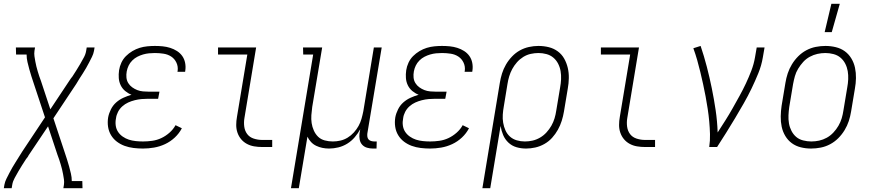

<svg xmlns="http://www.w3.org/2000/svg" viewBox="-38 -768 4558 1003"><path d="M-18 215 -15 197Q-12 181 -4.5 166Q3 151 10.5 136.5Q18 122 26 108Q34 94 43 80Q52 66 60.5 52Q69 38 78 24L197 -155L138 -333Q132 -351 126 -369.5Q120 -388 115 -406.5Q110 -425 105.5 -444Q101 -463 101 -483H46L45 -520H145L142 -502Q140 -488 142 -474Q144 -460 146.5 -447Q149 -434 152 -421Q155 -408 159 -395.5Q163 -383 167 -370Q171 -357 176 -345L225 -197L326 -349Q329 -354 332.5 -358.5Q336 -363 340 -368Q350 -384 360.5 -400Q371 -416 380.5 -433Q390 -450 399.5 -467Q409 -484 412 -502L415 -520H456L453 -502Q450 -486 442.5 -471Q435 -456 427.5 -441.5Q420 -427 412 -413Q404 -399 395 -385Q386 -371 377 -357Q368 -343 360 -329L241 -150L300 28Q306 46 312 64.5Q318 83 323 101.5Q328 120 332.5 139Q337 158 337 178H392L393 215H293L296 197Q298 183 296 169Q294 155 291.5 142Q289 129 286 116Q283 103 279 90.5Q275 78 271 65Q267 52 262 40L213 -108L111 44Q109 49 105.5 53.5Q102 58 98 63Q88 79 77.5 95Q67 111 57.5 128Q48 145 38.5 162Q29 179 26 197L23 215Z M709 8Q684 8 659.5 5Q635 2 613 -6Q591 -14 572.5 -28Q554 -42 542 -62Q530 -82 526.5 -106Q523 -130 527 -155Q531 -176 541.5 -197Q552 -218 569 -233Q586 -248 607 -257.5Q628 -267 649 -273Q631 -280 616 -292.5Q601 -305 592.5 -322.5Q584 -340 582.5 -360Q581 -380 584 -401Q587 -421 596 -440.5Q605 -460 620 -475Q635 -490 653.5 -501Q672 -512 691.5 -518Q711 -524 731.5 -526Q752 -528 771 -528Q792 -528 812 -526Q832 -524 851 -518Q870 -512 886.5 -501.5Q903 -491 914 -475.5Q925 -460 929 -440Q933 -420 930 -400L929 -393H889L890 -398Q893 -421 883.5 -441Q874 -461 856.5 -472.5Q839 -484 816.5 -487.5Q794 -491 771 -491Q756 -491 740.5 -489.5Q725 -488 709.5 -483.5Q694 -479 679.5 -471.5Q665 -464 653 -452Q641 -440 634 -425.5Q627 -411 624 -395Q621 -379 622.5 -363Q624 -347 632 -334Q640 -321 652.5 -312Q665 -303 679 -297.5Q693 -292 709.5 -290.5Q726 -289 742 -289H795L788 -252H735Q718 -252 701 -250.5Q684 -249 666 -244.5Q648 -240 631.5 -232.5Q615 -225 601 -212.5Q587 -200 578.5 -183.5Q570 -167 568 -150Q564 -131 566.5 -112.5Q569 -94 578.5 -79.5Q588 -65 603 -54.5Q618 -44 635 -38.5Q652 -33 671 -31Q690 -29 709 -29Q733 -29 757.5 -32.5Q782 -36 804.5 -46.5Q827 -57 847 -74.5Q867 -92 879 -114L912 -98Q898 -71 875 -49.5Q852 -28 824 -15Q796 -2 766.5 3Q737 8 709 8Z M1332 0Q1310 0 1289.5 -3.5Q1269 -7 1251.5 -16.5Q1234 -26 1221.5 -41Q1209 -56 1202.5 -75Q1196 -94 1196 -115Q1196 -136 1200 -158L1254 -483H1101V-520H1300L1239 -152Q1235 -129 1238 -106.5Q1241 -84 1253.5 -67.5Q1266 -51 1287.5 -44Q1309 -37 1331 -37H1384V0Z M1482 215 1598 -483H1546L1545 -520H1645L1593 -209Q1590 -188 1588.5 -166.5Q1587 -145 1590 -125Q1593 -105 1601.5 -86Q1610 -67 1624 -53.5Q1638 -40 1658.5 -34.5Q1679 -29 1701 -29Q1720 -29 1740 -33.5Q1760 -38 1778 -49Q1796 -60 1810.5 -76Q1825 -92 1835 -110Q1845 -128 1850.5 -147.5Q1856 -167 1860 -187L1915 -520H1956L1881 -71Q1880 -63 1881 -54.5Q1882 -46 1887 -40Q1892 -34 1900.5 -31.5Q1909 -29 1917 -29H1930L1929 8H1910Q1894 8 1879 3.5Q1864 -1 1854 -12Q1844 -23 1841 -39Q1838 -55 1840 -71L1844 -93Q1832 -71 1815 -51Q1798 -31 1776 -17.5Q1754 -4 1729.5 2Q1705 8 1681 8Q1663 8 1646 4.5Q1629 1 1613.5 -6.5Q1598 -14 1586.5 -26.5Q1575 -39 1568 -54L1523 215Z M2209 8Q2184 8 2159.5 5Q2135 2 2113 -6Q2091 -14 2072.5 -28Q2054 -42 2042 -62Q2030 -82 2026.5 -106Q2023 -130 2027 -155Q2031 -176 2041.5 -197Q2052 -218 2069 -233Q2086 -248 2107 -257.5Q2128 -267 2149 -273Q2131 -280 2116 -292.5Q2101 -305 2092.5 -322.5Q2084 -340 2082.5 -360Q2081 -380 2084 -401Q2087 -421 2096 -440.5Q2105 -460 2120 -475Q2135 -490 2153.5 -501Q2172 -512 2191.5 -518Q2211 -524 2231.5 -526Q2252 -528 2271 -528Q2292 -528 2312 -526Q2332 -524 2351 -518Q2370 -512 2386.5 -501.5Q2403 -491 2414 -475.5Q2425 -460 2429 -440Q2433 -420 2430 -400L2429 -393H2389L2390 -398Q2393 -421 2383.5 -441Q2374 -461 2356.5 -472.5Q2339 -484 2316.5 -487.5Q2294 -491 2271 -491Q2256 -491 2240.5 -489.5Q2225 -488 2209.5 -483.5Q2194 -479 2179.5 -471.5Q2165 -464 2153 -452Q2141 -440 2134 -425.5Q2127 -411 2124 -395Q2121 -379 2122.5 -363Q2124 -347 2132 -334Q2140 -321 2152.5 -312Q2165 -303 2179 -297.5Q2193 -292 2209.5 -290.5Q2226 -289 2242 -289H2295L2288 -252H2235Q2218 -252 2201 -250.5Q2184 -249 2166 -244.5Q2148 -240 2131.5 -232.5Q2115 -225 2101 -212.5Q2087 -200 2078.5 -183.5Q2070 -167 2068 -150Q2064 -131 2066.5 -112.5Q2069 -94 2078.5 -79.5Q2088 -65 2103 -54.5Q2118 -44 2135 -38.5Q2152 -33 2171 -31Q2190 -29 2209 -29Q2233 -29 2257.5 -32.5Q2282 -36 2304.5 -46.5Q2327 -57 2347 -74.5Q2367 -92 2379 -114L2412 -98Q2398 -71 2375 -49.5Q2352 -28 2324 -15Q2296 -2 2266.5 3Q2237 8 2209 8Z M2482 215 2573 -335Q2577 -360 2584.5 -384Q2592 -408 2605 -430.5Q2618 -453 2636.5 -472.5Q2655 -492 2677.5 -504.5Q2700 -517 2725 -522.5Q2750 -528 2774 -528H2775Q2803 -528 2829 -521.5Q2855 -515 2876 -499.5Q2897 -484 2909.5 -461.5Q2922 -439 2928 -413.5Q2934 -388 2933.5 -360Q2933 -332 2928 -305L2908 -185Q2904 -161 2896.5 -137Q2889 -113 2876.5 -90.5Q2864 -68 2846.5 -48.5Q2829 -29 2806 -16Q2783 -3 2758.5 2.5Q2734 8 2710 8Q2684 8 2660 1Q2636 -6 2618 -23Q2600 -40 2590.5 -62.5Q2581 -85 2577 -110L2523 215ZM2704 -29Q2724 -29 2744 -33.5Q2764 -38 2783 -49Q2802 -60 2817 -76.5Q2832 -93 2842.5 -111.5Q2853 -130 2859 -150Q2865 -170 2868 -191L2888 -311Q2892 -332 2893 -354Q2894 -376 2890.5 -396.5Q2887 -417 2877.5 -435.5Q2868 -454 2852.5 -467Q2837 -480 2816.5 -485.5Q2796 -491 2775 -491Q2755 -491 2734.5 -486.5Q2714 -482 2695.5 -470.5Q2677 -459 2662.5 -442.5Q2648 -426 2638 -407.5Q2628 -389 2622 -369Q2616 -349 2613 -329L2594 -213Q2590 -191 2588.5 -169.5Q2587 -148 2590.5 -127Q2594 -106 2602.5 -87Q2611 -68 2626 -54.5Q2641 -41 2661.5 -35Q2682 -29 2704 -29Z M3332 0Q3310 0 3289.5 -3.5Q3269 -7 3251.5 -16.5Q3234 -26 3221.5 -41Q3209 -56 3202.5 -75Q3196 -94 3196 -115Q3196 -136 3200 -158L3254 -483H3101V-520H3300L3239 -152Q3235 -129 3238 -106.5Q3241 -84 3253.5 -67.5Q3266 -51 3287.5 -44Q3309 -37 3331 -37H3384V0Z M3667 0Q3672 -34 3671 -67.5Q3670 -101 3667 -134Q3664 -167 3659 -199.5Q3654 -232 3648 -264.5Q3642 -297 3635 -328.5Q3628 -360 3620.5 -391.5Q3613 -423 3604 -454.5Q3595 -486 3584 -516L3622 -528Q3640 -475 3654.5 -419Q3669 -363 3680.5 -306.5Q3692 -250 3700.5 -192.5Q3709 -135 3711 -76Q3731 -107 3751 -138.5Q3771 -170 3789 -202Q3807 -234 3825 -266.5Q3843 -299 3858.5 -332Q3874 -365 3887 -399Q3900 -433 3906 -468L3915 -520H3956L3947 -468Q3940 -426 3923.5 -385.5Q3907 -345 3888 -305.5Q3869 -266 3847 -227.5Q3825 -189 3802 -150.5Q3779 -112 3755.5 -74.5Q3732 -37 3708 0Z M4199 8Q4171 8 4145 1.5Q4119 -5 4098.5 -20Q4078 -35 4064.5 -57.5Q4051 -80 4045.5 -106Q4040 -132 4040.5 -160Q4041 -188 4045 -215L4065 -335Q4069 -360 4077 -384.5Q4085 -409 4099 -432Q4113 -455 4132 -474Q4151 -493 4174.5 -505.5Q4198 -518 4223.5 -523Q4249 -528 4274 -528Q4302 -528 4328.5 -521.5Q4355 -515 4375.5 -500Q4396 -485 4409.5 -462.5Q4423 -440 4428.5 -414Q4434 -388 4433.5 -360Q4433 -332 4428 -305L4408 -185Q4404 -160 4396 -135.5Q4388 -111 4374 -88Q4360 -65 4341 -46Q4322 -27 4298.5 -14.5Q4275 -2 4249.5 3Q4224 8 4199 8ZM4200 -29Q4221 -29 4241.5 -33.5Q4262 -38 4281 -48.5Q4300 -59 4315.5 -75.5Q4331 -92 4342 -111Q4353 -130 4359 -150Q4365 -170 4368 -191L4388 -311Q4392 -332 4393 -354Q4394 -376 4390.5 -396.5Q4387 -417 4377.5 -435.5Q4368 -454 4352.5 -467Q4337 -480 4316 -485.5Q4295 -491 4274 -491Q4253 -491 4232.5 -486.5Q4212 -482 4192.5 -471.5Q4173 -461 4158 -444.5Q4143 -428 4131.5 -409Q4120 -390 4114.5 -370Q4109 -350 4105 -329L4085 -209Q4082 -188 4081 -166Q4080 -144 4083.5 -123.5Q4087 -103 4096.5 -84.5Q4106 -66 4121 -53Q4136 -40 4157.5 -34.5Q4179 -29 4200 -29ZM4270 -600 4305 -748H4349L4307 -600Z"/></svg>

Font: Iosevka Curly Slab Extralight
Style: Italic
Weight: 200
Italic angle: -9°
Monospace: yes
Designer: Belleve Invis
Foundry: Belleve Invis
Version: Version 22.1.2; ttfautohint (v1.8.4)